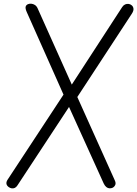

<svg xmlns="http://www.w3.org/2000/svg" viewBox="-20 -1024 745 1043"><path d="M27 -8Q6 -24 21 -47.5L325 -510L126 -957Q117 -977 119.2 -987Q121.5 -997 132.5 -1001.5Q140 -1004.5 150 -1003.8Q160 -1003 169.5 -997Q179 -991 184.5 -978.5L370 -564.5L644 -986Q650.5 -996 659.8 -1000Q669 -1004 678.5 -1002.8Q688 -1001.5 695 -995.5Q703.5 -989 705 -977.2Q706.5 -965.5 696.5 -950L400 -497L603.5 -44.5Q610.5 -29.5 606.2 -19.8Q602 -10 592.5 -4.5Q584 -0.5 574.8 -1Q565.5 -1.5 557.5 -8Q549.5 -14.5 543.5 -27L355 -443L74.5 -16.5Q68.5 -7 60.2 -3.2Q52 0.5 43.2 -1Q34.5 -2.5 27 -8Z"/></svg>

Font: Edu SA Hand
Style: Regular
Weight: 400
Designer: Tina and Corey Anderson, Eben Sorkin, Mirko Velimirovic
Foundry: Google for Education
Version: Version 2.000